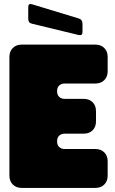

<svg xmlns="http://www.w3.org/2000/svg" viewBox="-20 -918 561 938"><path d="M26 -640V-60Q26 -33 42.5 -16.5Q59 0 86 0H446Q473 0 489.5 -16.5Q506 -33 506 -60V-130Q506 -157 489.5 -173.5Q473 -190 446 -190H296Q280 -190 269.5 -199.5Q259 -209 259 -226V-229Q259 -246 269.5 -255.5Q280 -265 296 -265H389Q416 -265 432.5 -281.5Q449 -298 449 -325V-375Q449 -402 432.5 -418.5Q416 -435 389 -435H296Q280 -435 269.5 -444.5Q259 -454 259 -471V-474Q259 -491 269.5 -500.5Q280 -510 296 -510H446Q473 -510 489.5 -526.5Q506 -543 506 -570V-640Q506 -667 489.5 -683.5Q473 -700 446 -700H86Q59 -700 42.5 -683.5Q26 -667 26 -640ZM364 -747Q374 -745 378.5 -748.5Q383 -752 383 -762V-802Q383 -812 378.5 -818.5Q374 -825 364 -828L137 -897Q127 -900 122.5 -896.5Q118 -893 118 -883V-826Q118 -816 122.5 -810Q127 -804 137 -802Z"/></svg>

Font: Bolota
Style: Bold
Weight: 240
Designer: Gabriel Pang
Version: Version 1.000